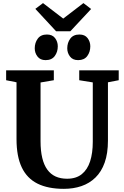

<svg xmlns="http://www.w3.org/2000/svg" viewBox="-20 -1189 783 1217"><path d="M384.9 8Q284.3 8 217.8 -25.1Q151.2 -58.2 118 -127.9Q84.7 -197.6 84.7 -306.6V-667.3L18.9 -680.5V-743H321.2V-680.5L237 -666.2V-293.9Q237 -233 247.8 -188.2Q258.5 -143.4 279.8 -114Q301.1 -84.6 332.5 -70.3Q363.9 -56.1 405.4 -56.1Q462.4 -56.1 498.3 -85Q534.2 -114 551.2 -166.4Q568.1 -218.9 568.1 -290V-666.7L482.2 -680.5V-743H732.5V-680.5L664.2 -667.3V-298Q664.2 -216.5 643.5 -158.4Q622.9 -100.4 585 -63.6Q547.2 -26.8 496.2 -9.4Q445.2 8 384.9 8ZM268.5 -807.9Q235.1 -807.9 217.7 -830.7Q200.2 -853.4 200.2 -882.7Q200.2 -918.2 219.5 -944.2Q238.7 -970.2 277 -970.2H278Q311.9 -970.2 329.1 -947.5Q346.3 -924.7 346.3 -895.5Q346.3 -859.9 327.1 -833.9Q307.9 -807.9 269.5 -807.9ZM474.6 -807.9Q441.1 -807.9 423.7 -830.7Q406.3 -853.4 406.3 -882.7Q406.3 -918.2 425.5 -944.2Q444.7 -970.2 483.1 -970.2H484.1Q517.9 -970.2 535.1 -947.5Q552.4 -924.7 552.4 -895.5Q552.4 -859.9 533.2 -833.9Q513.9 -807.9 475.6 -807.9ZM335.6 -990.8 203.9 -1132.8 252.6 -1169.4 380.7 -1071.2 508.8 -1169.4 557.6 -1132 425.8 -990.8Z"/></svg>

Font: Merriweather Light
Style: Regular
Weight: 300
Designer: Eben Sorkin
Foundry: Eben Sorkin
Version: Version 2.100